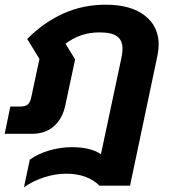

<svg xmlns="http://www.w3.org/2000/svg" viewBox="-38 -570 723 818"><path d="M89 110Q124 85 172 71Q220 57 268 57Q349 57 392 87L479 -322Q484 -347 484 -362Q484 -398 461 -415Q438 -432 386 -432Q344 -432 309 -420Q274 -408 241 -384L282 -317L240 -120Q228 -64 191.5 -32Q155 0 99 0H-18L6 -116H46Q70 -116 80.5 -125Q91 -134 96 -159L130 -319L78 -404Q147 -474 231 -512Q315 -550 412 -550Q519 -550 578.5 -504Q638 -458 638 -380Q638 -361 633 -334L516 221H386Q334 170 244 170Q198 170 150 185.5Q102 201 64 228Z"/></svg>

Font: Prompt SemiBold
Style: Italic
Weight: 600
Italic angle: -12°
Designer: Katatrad Team
Foundry: CadsonDemak
Version: Version 1.001